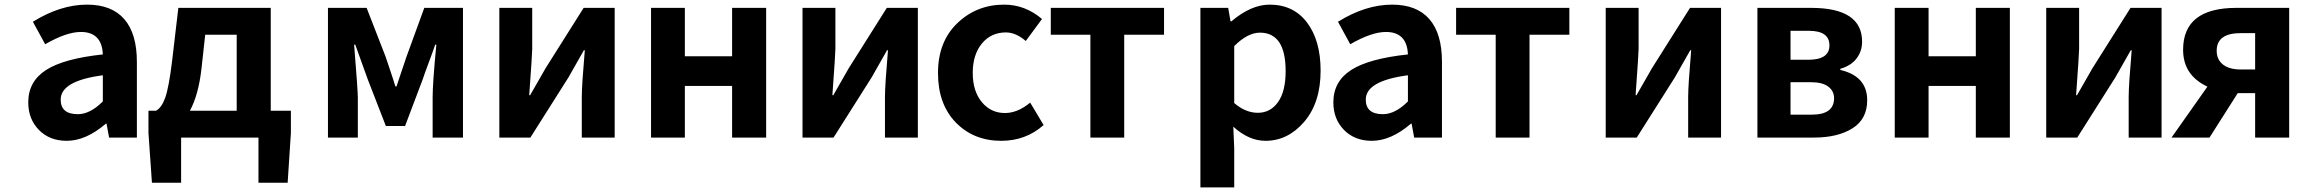

<svg xmlns="http://www.w3.org/2000/svg" viewBox="-20 -594 9960 829"><path d="M268 14Q194 14 148 -33Q102 -80 102 -152Q102 -242 178.5 -291.5Q255 -341 424 -359Q420 -456 329 -456Q267 -456 175 -403L122 -500Q241 -574 356 -574Q462 -574 516.5 -511.5Q571 -449 571 -327V0H451L440 -60H437Q351 14 268 14ZM316 -101Q369 -101 424 -156V-269Q242 -245 242 -164Q242 -101 316 -101Z M800 -116H1002V-444H866L850 -298Q837 -184 800 -116ZM1149 -116H1236V-20L1222 195H1096V0H762V195H636L621 -20V-116H654Q678 -129 693.5 -172.5Q709 -216 723 -330L750 -560H1149Z M1396 0V-560H1563L1645 -349Q1650 -334 1665 -289.5Q1680 -245 1687 -221H1692Q1729 -330 1735 -349L1812 -560H1979V0H1848V-173Q1848 -236 1864 -401H1859Q1850 -374 1830.5 -322Q1811 -270 1805 -251L1729 -50H1646L1568 -251Q1560 -274 1541 -326Q1522 -378 1514 -401H1509Q1525 -203 1525 -173V0Z M2136 0V-560H2278V-383Q2278 -362 2265 -183H2269Q2333 -294 2336 -300L2500 -560H2634V0H2492V-176Q2492 -225 2505 -377H2501Q2451 -290 2434 -259L2270 0Z M2791 0V-560H2937V-351H3141V-560H3288V0H3141V-223H2937V0Z M3445 0V-560H3587V-383Q3587 -362 3574 -183H3578Q3642 -294 3645 -300L3809 -560H3943V0H3801V-176Q3801 -225 3814 -377H3810Q3760 -290 3743 -259L3579 0Z M4303 14Q4184 14 4107 -65Q4030 -144 4030 -279Q4030 -414 4113.5 -494Q4197 -574 4316 -574Q4406 -574 4479 -512L4409 -417Q4366 -454 4323 -454Q4259 -454 4219.5 -406Q4180 -358 4180 -279Q4180 -201 4219 -153.5Q4258 -106 4319 -106Q4374 -106 4428 -151L4486 -54Q4409 14 4303 14Z M4688 0V-444H4517V-560H5006V-444H4834V0Z M5163 215V-560H5283L5293 -502H5297Q5382 -574 5462 -574Q5565 -574 5623.5 -496.5Q5682 -419 5682 -289Q5682 -151 5611.5 -68.5Q5541 14 5444 14Q5372 14 5305 -47L5309 45V215ZM5411 -107Q5465 -107 5498 -153Q5531 -199 5531 -287Q5531 -453 5420 -453Q5367 -453 5309 -395V-149Q5358 -107 5411 -107Z M5903 14Q5829 14 5783 -33Q5737 -80 5737 -152Q5737 -242 5813.5 -291.5Q5890 -341 6059 -359Q6055 -456 5964 -456Q5902 -456 5810 -403L5757 -500Q5876 -574 5991 -574Q6097 -574 6151.5 -511.5Q6206 -449 6206 -327V0H6086L6075 -60H6072Q5986 14 5903 14ZM5951 -101Q6004 -101 6059 -156V-269Q5877 -245 5877 -164Q5877 -101 5951 -101Z M6438 0V-444H6267V-560H6756V-444H6584V0Z M6913 0V-560H7055V-383Q7055 -362 7042 -183H7046Q7110 -294 7113 -300L7277 -560H7411V0H7269V-176Q7269 -225 7282 -377H7278Q7228 -290 7211 -259L7047 0Z M7568 0V-560H7800Q8020 -560 8020 -414Q8020 -373 7996 -341.5Q7972 -310 7926 -297V-292Q8042 -265 8042 -161Q8042 -80 7978.5 -40Q7915 0 7812 0ZM7711 -336H7788Q7879 -336 7879 -398Q7879 -461 7790 -461H7711ZM7711 -99H7803Q7899 -99 7899 -170Q7899 -201 7874 -220Q7849 -239 7800 -239H7711Z M8161 0V-560H8307V-351H8511V-560H8658V0H8511V-223H8307V0Z M8815 0V-560H8957V-383Q8957 -362 8944 -183H8948Q9012 -294 9015 -300L9179 -560H9313V0H9171V-176Q9171 -225 9184 -377H9180Q9130 -290 9113 -259L8949 0Z M9717 -294V-451H9655Q9551 -451 9551 -375Q9551 -337 9578 -315.5Q9605 -294 9655 -294ZM9636 -560H9864V0H9717V-192H9644H9642L9520 0H9356L9511 -220Q9406 -269 9406 -379Q9406 -560 9636 -560Z"/></svg>

Font: NotoSansHansBold
Style: Bold
Weight: 700
Designer: Ryoko NISHIZUKA  (kana & ideographs); Paul D. Hunt (Latin, Greek & Cyrillic); Wenlong ZHANG  (bopomofo); Sandoll Communi
Foundry: Adobe Systems Incorporated
Version: Version 1.00;December 8, 2021;FontCreator 13.0.0.2675 64-bit